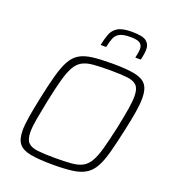

<svg xmlns="http://www.w3.org/2000/svg" viewBox="-162 -1041 1052 1171"><g transform="rotate(20 364.0 -455.5)"><path d="M316 8Q225 8 171 -2Q117 -12 94 -40.5Q71 -69 71 -126Q71 -164 80 -217.5Q89 -271 104 -344Q124 -439 141.5 -502.5Q159 -566 180.5 -605Q202 -644 234.5 -663.5Q267 -683 317.5 -689.5Q368 -696 444 -696Q536 -696 589.5 -686Q643 -676 666.5 -647Q690 -618 690 -560Q690 -522 681.5 -469Q673 -416 657 -344Q637 -251 620 -188Q603 -125 581.5 -86Q560 -47 527 -26.5Q494 -6 443.5 1Q393 8 316 8ZM315 -35Q377 -35 419.5 -38.5Q462 -42 490 -56.5Q518 -71 537.5 -104Q557 -137 573 -195Q589 -253 609 -344Q624 -417 632.5 -468Q641 -519 641 -554Q641 -602 621.5 -622.5Q602 -643 559 -648Q516 -653 446 -653Q383 -653 340.5 -649.5Q298 -646 270 -631.5Q242 -617 222.5 -584Q203 -551 187 -493Q171 -435 152 -344Q137 -270 128 -219Q119 -168 119 -133Q119 -86 138.5 -65.5Q158 -45 201 -40Q244 -35 315 -35ZM340 -778Q348 -819 360 -851Q372 -883 401.5 -901Q431 -919 492 -919Q563 -919 587 -900Q611 -881 611 -848Q611 -832 608 -814.5Q605 -797 601 -778H565Q569 -795 571.5 -809.5Q574 -824 574 -837Q574 -861 557.5 -873.5Q541 -886 494 -886Q448 -886 425 -873.5Q402 -861 392.5 -837Q383 -813 376 -778Z"/></g></svg>

Font: Saira ExtraLight
Style: Italic
Weight: 200
Italic angle: -12°
Designer: Hector Gatti with collaboration of the Omnibus-Type team
Foundry: Omnibus-Type
Version: Version 1.100; ttfautohint (v1.8.3)